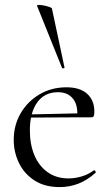

<svg xmlns="http://www.w3.org/2000/svg" viewBox="-20 -751 448 783"><path d="M223.8 12Q162 12 120.1 -15.4Q78.2 -42.8 57.1 -86.9Q36 -131 36 -180.2Q36 -240.8 64.4 -289.3Q92.8 -337.8 141.5 -366.4Q190.2 -395 251.2 -395Q306 -395 335.4 -368.5Q364.8 -342 364.8 -296Q364.8 -285 362.8 -278.8Q360.8 -272.6 353 -272.6H294.6Q299 -322 277.6 -348.5Q256.2 -375 216.6 -375Q161.4 -375 131.6 -333.1Q101.8 -291.2 101.8 -219Q101.8 -162.2 120.2 -118.2Q138.6 -74.2 174.2 -48.8Q209.8 -23.4 259.4 -23.4Q285 -23.4 312.1 -31.2Q339.2 -39 362.8 -56.2Q364.8 -58.2 368.3 -53.8Q371.8 -49.4 369.8 -46.4Q334.4 -15 298.3 -1.5Q262.2 12 223.8 12ZM84.4 -271.4 83.4 -284 311.2 -289V-272.6ZM131.2 -727Q130.2 -731 138.6 -731Q147 -731 159.4 -728.5Q171.8 -726 181.7 -722.5Q191.6 -719 191.8 -716L243 -476Q244.6 -474 239.3 -472.5Q234 -471 233 -474Z"/></svg>

Font: Cormorant Infant Light
Style: Regular
Weight: 300
Designer: Christian Thalmann (Catharsis Fonts)
Foundry: Catharsis Fonts
Version: Version 4.001